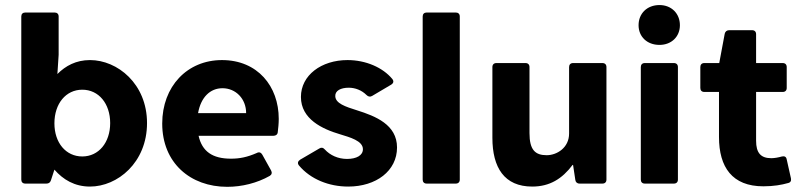

<svg xmlns="http://www.w3.org/2000/svg" viewBox="-20 -720 3144 753"><path d="M333 -484.4C278.3 -484.4 237.3 -461.9 205.1 -429.7L210 -504.9V-655.3C210 -665 204.1 -670.9 194.3 -670.9H79.1C69.3 -670.9 63.5 -665 63.5 -655.3V-15.6C63.5 -5.9 69.3 0 79.1 0H162.1C170.9 0 176.8 -3.9 179.7 -12.7L193.4 -54.7C227.5 -15.6 272.5 11.7 333 11.7C440.4 11.7 556.6 -82 556.6 -237.3C556.6 -391.6 440.4 -484.4 333 -484.4ZM302.7 -106.4C238.3 -106.4 193.4 -160.2 193.4 -236.3C193.4 -313.5 238.3 -368.2 302.7 -368.2C367.2 -368.2 412.1 -313.5 412.1 -237.3C412.1 -161.1 367.2 -106.4 302.7 -106.4Z M1073.2 -253.9C1073.2 -381.8 990.2 -484.4 850.6 -484.4C713.9 -484.4 616.2 -380.9 616.2 -235.4C616.2 -81.1 726.6 12.7 871.1 12.7C928.7 12.7 988.3 -2 1038.1 -30.3C1045.9 -35.2 1047.9 -43 1043 -51.8L1008.8 -113.3C1003.9 -122.1 996.1 -125 987.3 -120.1C949.2 -103.5 919.9 -97.7 885.7 -97.7C813.5 -97.7 772.5 -126 758.8 -187.5H1052.7C1061.5 -187.5 1068.4 -192.4 1069.3 -201.2C1071.3 -216.8 1073.2 -236.3 1073.2 -253.9ZM756.8 -276.4C767.6 -337.9 803.7 -374 852.5 -374C904.3 -374 945.3 -333 945.3 -276.4Z M1345.7 11.7C1455.1 11.7 1537.1 -49.8 1537.1 -141.6C1537.1 -231.4 1452.1 -264.6 1380.9 -287.1C1334 -301.8 1295.9 -314.5 1294.9 -342.8C1293.9 -364.3 1316.4 -376 1347.7 -376C1373 -376 1398.4 -366.2 1417 -347.7C1423.8 -340.8 1431.6 -338.9 1439.5 -343.8L1513.7 -387.7C1523.4 -393.6 1525.4 -401.4 1518.6 -410.2C1481.4 -455.1 1415 -484.4 1342.8 -484.4C1240.2 -484.4 1160.2 -424.8 1160.2 -339.8C1160.2 -252.9 1244.1 -213.9 1313.5 -193.4C1351.6 -181.6 1403.3 -168 1403.3 -134.8C1403.3 -110.4 1377.9 -96.7 1340.8 -96.7C1305.7 -96.7 1274.4 -111.3 1253.9 -133.8C1247.1 -141.6 1240.2 -142.6 1232.4 -137.7L1157.2 -93.8C1148.4 -87.9 1145.5 -80.1 1152.3 -71.3C1198.2 -16.6 1270.5 11.7 1345.7 11.7Z M1653.3 0H1767.6C1777.3 0 1783.2 -5.9 1783.2 -15.6V-655.3C1783.2 -665 1777.3 -670.9 1767.6 -670.9H1653.3C1643.6 -670.9 1637.7 -665 1637.7 -655.3V-15.6C1637.7 -5.9 1643.6 0 1653.3 0Z M2211.9 -457V-196.3C2211.9 -140.6 2164.1 -111.3 2124 -111.3C2079.1 -111.3 2056.6 -131.8 2056.6 -198.2V-457C2056.6 -466.8 2050.8 -472.7 2041 -472.7H1926.8C1917 -472.7 1911.1 -466.8 1911.1 -457V-179.7C1911.1 -62.5 1958 11.7 2067.4 11.7C2135.7 11.7 2184.6 -18.6 2225.6 -73.2H2227.5L2236.3 -14.6C2237.3 -5.9 2243.2 0 2252.9 0H2342.8C2352.5 0 2358.4 -5.9 2358.4 -15.6V-457C2358.4 -466.8 2352.5 -472.7 2342.8 -472.7H2227.5C2217.8 -472.7 2211.9 -466.8 2211.9 -457Z M2566.4 -543.9C2613.3 -543.9 2646.5 -576.2 2646.5 -621.1C2646.5 -667 2613.3 -700.2 2566.4 -700.2C2517.6 -700.2 2484.4 -667 2484.4 -621.1C2484.4 -576.2 2517.6 -543.9 2566.4 -543.9ZM2493.2 -457V-15.6C2493.2 -5.9 2499 0 2508.8 0H2623C2632.8 0 2638.7 -5.9 2638.7 -15.6V-457C2638.7 -466.8 2632.8 -472.7 2623 -472.7H2508.8C2499 -472.7 2493.2 -466.8 2493.2 -457Z M3046.9 -106.4C3033.2 -102.5 3017.6 -99.6 3004.9 -99.6C2963.9 -99.6 2945.3 -120.1 2945.3 -168V-359.4H3049.8C3059.6 -359.4 3065.4 -365.2 3065.4 -375V-457C3065.4 -466.8 3059.6 -472.7 3049.8 -472.7H2945.3V-585.9C2945.3 -595.7 2939.5 -601.6 2929.7 -601.6H2839.8C2831.1 -601.6 2824.2 -596.7 2822.3 -587.9L2800.8 -472.7H2742.2C2732.4 -472.7 2726.6 -466.8 2726.6 -457V-375C2726.6 -365.2 2732.4 -359.4 2742.2 -359.4H2799.8V-182.6C2799.8 -64.5 2851.6 10.7 2973.6 10.7C3014.6 10.7 3045.9 4.9 3070.3 -2C3080.1 -3.9 3084 -10.7 3082 -20.5L3065.4 -94.7C3063.5 -105.5 3056.6 -108.4 3046.9 -106.4Z"/></svg>

Font: Ed Sans Neue
Style: Bold
Weight: 700
Designer: Stephen Hutchings
Version: Version 1.004;PS 001.004;hotconv 1.0.88;makeotf.lib2.5.64775